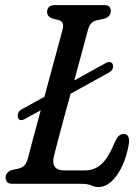

<svg xmlns="http://www.w3.org/2000/svg" viewBox="-20 -720 546 752"><path d="M49.5 -263.5Q47.5 -284 70 -294.5L154 -341Q169.5 -399 184.5 -454Q199.5 -509 210.5 -549.8Q221.5 -590.5 225.5 -605.5Q232.5 -634 211 -641L183.5 -648Q164.5 -656 164.5 -672.5Q164.5 -700 195.5 -700H388.5Q403 -700 408.5 -693.5Q414 -687 414 -676.5Q414 -665.5 407.2 -658Q400.5 -650.5 391 -647.5L359 -640.5Q346 -637.5 337.5 -628.8Q329 -620 324 -601Q318 -578 303.2 -524Q288.5 -470 271 -405L396 -474Q406 -479 413.5 -476Q421 -473 422.5 -464.5Q425.5 -444.5 402.5 -433.5L256.5 -353Q241 -297 227 -245Q213 -193 203.2 -155.5Q193.5 -118 190.5 -105.5Q179.5 -52.5 233 -52.5H312.5Q348.5 -52.5 375.8 -75.8Q403 -99 430 -163.5Q438 -181.5 446.2 -188.5Q454.5 -195.5 464 -195.5Q489 -195.5 485 -158Q472.5 -83.5 439 -35.5Q405.5 12.5 366 12.5Q350 12.5 337 6.2Q324 0 299.5 0H30Q13.5 0 7.8 -7Q2 -14 2 -25Q2 -35.5 8.8 -43Q15.5 -50.5 26 -54L51.5 -59.5Q66.5 -63 75.5 -72Q84.5 -81 89.5 -101Q94.5 -121.5 108.5 -173Q122.5 -224.5 139.5 -288L75.5 -253Q53.5 -242.5 49.5 -263.5Z"/></svg>

Font: Fraunces 144pt SuperSoft
Style: Italic
Weight: 400
Italic angle: -16°
Version: Version 1.000;[b76b70a41]